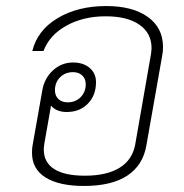

<svg xmlns="http://www.w3.org/2000/svg" viewBox="-20 -606 611 636"><path d="M520 -450Q520 -435 517 -420L465 -125Q454 -59 402 -24.5Q350 10 258 10Q176 10 131 -18Q86 -46 86 -100Q86 -116 88 -125L120 -306Q127 -347 155.5 -373Q184 -399 222 -399Q256 -399 277 -381Q298 -363 298 -334Q298 -290 271 -262.5Q244 -235 201 -235Q167 -235 149 -256L127 -131Q125 -117 125 -111Q125 -68 159.5 -46Q194 -24 261 -24Q334 -24 376.5 -50.5Q419 -77 428 -128L480 -426Q482 -440 482 -447Q482 -496 442 -524Q402 -552 330 -552Q256 -552 200 -521Q144 -490 124 -437H87Q104 -506 171 -546Q238 -586 332 -586Q419 -586 469.5 -550Q520 -514 520 -450ZM162 -307Q162 -289 173.5 -278Q185 -267 204 -267Q230 -267 247 -284Q264 -301 264 -327Q264 -345 252.5 -356Q241 -367 222 -367Q196 -367 179 -350Q162 -333 162 -307Z"/></svg>

Font: Sarabun Thin
Style: Italic
Weight: 250
Italic angle: -10°
Designer: Suppakit Chalermlarp | Katatrad Co.,Ltd.
Foundry: Cadson Demak Co.,Ltd.
Version: Version 1.000; ttfautohint (v1.6)